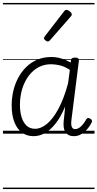

<svg xmlns="http://www.w3.org/2000/svg" viewBox="-20 -905 660 1300"><path d="M207 17Q162 17 128.5 -7.5Q95 -32 77 -79Q59 -126 59 -191Q59 -241 70 -288.5Q81 -336 103 -377.5Q125 -419 157.5 -451Q190 -483 232.5 -501Q275 -519 328 -519Q361 -519 393.5 -509.5Q426 -500 459 -481L460 -497Q462 -507 468.5 -511Q475 -515 488 -515Q504 -515 509.5 -509.5Q515 -504 514 -493L464 -96Q461 -75 462.5 -60.5Q464 -46 470.5 -38.5Q477 -31 489 -31Q503 -31 515.5 -39Q528 -47 540.5 -62Q553 -77 564 -97Q569 -105 575.5 -106Q582 -107 590 -102Q600 -97 602 -90.5Q604 -84 601 -76Q589 -52 571 -31Q553 -10 530 3.5Q507 17 481 17Q460 17 446 10Q432 3 423 -10.5Q414 -24 411.5 -42.5Q409 -61 411 -84Q414 -109 416.5 -134Q419 -159 421 -184Q391 -112 356 -68Q321 -24 283.5 -3.5Q246 17 207 17ZM115 -194Q115 -149 126 -112.5Q137 -76 159.5 -54.5Q182 -33 218 -33Q257 -33 297.5 -66Q338 -99 375 -167Q412 -235 441 -341L453 -432Q417 -455 385.5 -462.5Q354 -470 326 -470Q286 -470 253 -455.5Q220 -441 194.5 -415Q169 -389 151 -354Q133 -319 124 -278.5Q115 -238 115 -194ZM303 -624Q297 -624 287.5 -631.5Q278 -639 278 -646Q278 -650 279.5 -653Q281 -656 284 -660L413 -827Q417 -833 421 -835.5Q425 -838 431 -838Q437 -838 445.5 -833Q454 -828 460 -821Q466 -814 466 -808Q466 -803 464.5 -800Q463 -797 458 -792L319 -633Q311 -624 303 -624ZM0 365H620V375H0ZM0 -20H620V0H0ZM0 -505H620V-500H0ZM0 -885H620V-875H0Z"/></svg>

Font: Playwrite GB S Guides
Style: Italic
Weight: 400
Italic angle: -7.01216°
Designer: Veronika Burian, José Scaglione
Foundry: TypeTogether
Version: Version 1.002